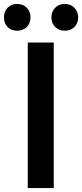

<svg xmlns="http://www.w3.org/2000/svg" viewBox="-47 -955 417 975"><path d="M94 0V-739H226V0ZM40 -799Q10 -799 -8.5 -818Q-27 -837 -27 -867Q-27 -896 -8.5 -915.5Q10 -935 40 -935Q70 -935 89 -915.5Q108 -896 108 -867Q108 -837 89 -818Q70 -799 40 -799ZM282 -799Q252 -799 233 -818Q214 -837 214 -867Q214 -896 233 -915.5Q252 -935 282 -935Q312 -935 331 -915.5Q350 -896 350 -867Q350 -837 331 -818Q312 -799 282 -799Z"/></svg>

Font: Noto Sans KR Thin SemiBold
Style: Regular
Weight: 600
Version: Version 2.004-H2;hotconv 1.0.118;makeotfexe 2.5.65603